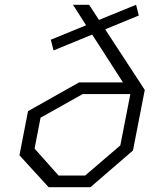

<svg xmlns="http://www.w3.org/2000/svg" viewBox="-20 -785 660 805"><path d="M204.5 -573.5 366.5 -640 495.5 -439.5H311.5L97.5 -319L61.5 -134L184 0H359L537.5 -154L587 -408L421 -662L562 -720L550.5 -765L395 -701.5L353.5 -765H286L341 -679L193 -618.5ZM125 -162 150 -291.5 326.5 -390.5H526.5L484.5 -175.5L337 -49H225.5Z"/></svg>

Font: Monaspace Krypton ExtraLight
Style: Italic
Weight: 200
Italic angle: -11°
Designer: Riley Cran & the Lettermatic Team
Foundry: Lettermatic
Version: Version 1.101 (Monaspace Krypton)